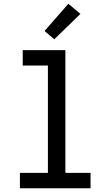

<svg xmlns="http://www.w3.org/2000/svg" viewBox="-20 -1002 588 1022"><path d="M86 0V-82H235V-653H101V-735H328V-82H462V0ZM269 -793 217 -837 344 -982 408 -928Z"/></svg>

Font: Iosevka Semi-Condensed Medium
Style: Regular
Weight: 500
Monospace: yes
Designer: Belleve Invis
Foundry: Belleve Invis
Version: Version 27.3.5